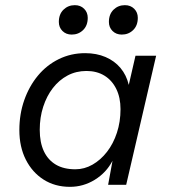

<svg xmlns="http://www.w3.org/2000/svg" viewBox="-20 -716 656 744"><path d="M251 8Q193 8 149 -20Q105 -48 80 -97.5Q55 -147 55 -212Q55 -274 74 -328Q93 -382 127 -423Q161 -464 208 -487Q255 -510 310 -510Q354 -510 389 -495Q424 -480 447 -452.5Q470 -425 479 -387L505 -500H585L469 0H399L416 -93Q392 -47 347.5 -19.5Q303 8 251 8ZM272 -60Q307 -60 338.5 -78Q370 -96 394.5 -127.5Q419 -159 433 -201.5Q447 -244 447 -293Q447 -338 430.5 -371.5Q414 -405 384.5 -423Q355 -441 315 -441Q275 -441 242 -423.5Q209 -406 185 -375Q161 -344 147.5 -302.5Q134 -261 134 -213Q134 -164 150 -130Q166 -96 196.5 -78Q227 -60 272 -60ZM452 -582Q430 -582 416 -596Q402 -610 402 -631Q402 -661 420 -678.5Q438 -696 464 -696Q486 -696 500 -682Q514 -668 514 -647Q514 -617 496 -599.5Q478 -582 452 -582ZM258 -582Q236 -582 222 -596Q208 -610 208 -631Q208 -661 226 -678.5Q244 -696 270 -696Q292 -696 306 -682Q320 -668 320 -647Q320 -617 302 -599.5Q284 -582 258 -582Z"/></svg>

Font: Work Sans
Style: Italic
Weight: 400
Italic angle: -13°
Designer: Wei Huang
Foundry: Wei Huang
Version: Version 2.012